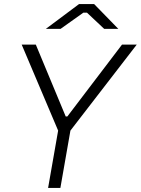

<svg xmlns="http://www.w3.org/2000/svg" viewBox="-20 -918 688 938"><path d="M215 0H275L324 -280L648 -700H576L309 -349H301L155 -700H86L264 -280ZM204 -777H276L387 -856H405L489 -777H558L440 -898H366Z"/></svg>

Font: Fixel Display 20240404 Light
Style: Italic
Weight: 300
Italic angle: -10°
Designer: AlfaBravo + MacPaw
Foundry: Kyrylo Tkachov, Marchela Mozhyna, Serhii Makarenko, Maria Weinstein, Zakhar Kryvoshyya
Version: Version 1.211;Glyphs 3.2 (3225)